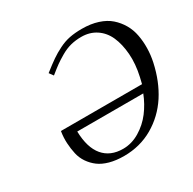

<svg xmlns="http://www.w3.org/2000/svg" viewBox="-149 -813 987 980"><g transform="rotate(-30 345.0 -323.0)"><path d="M208 -522.9 190.4 -546.9Q231.4 -579.1 256.6 -596.4Q281.7 -613.8 313.5 -629.6Q345.2 -645.5 377.2 -651.9Q409.2 -658.2 449.7 -658.2Q502 -658.2 543.7 -644.8Q585.4 -631.3 612.5 -607.4Q639.6 -583.5 658 -552Q676.3 -520.5 683.3 -482.9Q690.4 -445.3 689.5 -406.2Q689 -367.2 680.2 -326.2Q658.7 -227.1 610.4 -152.3Q561 -76.7 484.4 -32.2Q407.7 12.2 313.5 12.2Q266.6 12.2 229.5 2Q192.4 -8.3 168 -26.6Q143.6 -44.9 126.2 -70.3Q108.9 -95.7 102.1 -126Q95.2 -156.2 93.3 -190.2Q91.3 -224.1 97.2 -259.8H575.2Q578.6 -271 584 -296.9Q599.6 -366.7 595 -426.5Q590.3 -486.3 570.8 -530.3Q551.3 -574.2 513.9 -599.1Q476.6 -624 426.8 -624Q393.6 -624 364 -616.5Q334.5 -608.9 305.2 -591.8Q275.9 -574.7 257.6 -561.5Q239.3 -548.3 208 -522.9ZM168 -215.8Q170.4 -119.6 211.7 -70.8Q252.9 -22 327.6 -22Q378.4 -22 425 -50Q471.7 -78.1 504.2 -120.8Q536.6 -163.6 557.1 -215.8Z"/></g></svg>

Font: Linux Biolinum G
Style: Italic
Weight: 400
Italic angle: -12°
Designer: Philipp H. Poll
Foundry: Philipp H. Poll
Version: Version 0.5.1